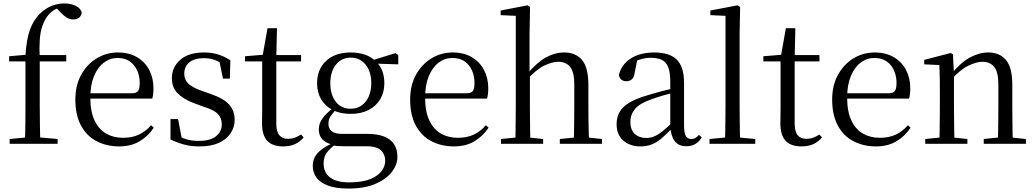

<svg xmlns="http://www.w3.org/2000/svg" viewBox="-20 -836 6017 1116"><path d="M36 0V-28L152 -39H192L315 -28V0ZM125 0Q127 -57 127.5 -114.5Q128 -172 128 -229V-479H33V-509L158 -520L128 -505V-511Q133 -606 154.5 -664.5Q176 -723 216 -760Q247 -789 282 -802.5Q317 -816 354 -816Q390 -816 418.5 -803Q447 -790 455 -764Q454 -746 441 -734.5Q428 -723 405 -723Q386 -723 368.5 -733.5Q351 -744 330 -766L303 -794V-803H344V-795Q316 -792 291 -775.5Q266 -759 250 -734Q234 -709 224 -678Q214 -647 211 -602.5Q208 -558 211 -493V-229Q211 -172 212 -114.5Q213 -57 214 0ZM170 -479V-516H365V-479Z M673 15Q600 15 542 -15Q484 -45 451 -106Q418 -167 418 -257Q418 -341 452.5 -402.5Q487 -464 543 -497.5Q599 -531 665 -531Q730 -531 776.5 -503.5Q823 -476 847.5 -429Q872 -382 872 -323Q872 -287 865 -263H457V-294H747Q774 -294 783 -308Q792 -322 792 -352Q792 -416 758 -457.5Q724 -499 663 -499Q619 -499 583 -471.5Q547 -444 526 -392.5Q505 -341 505 -269Q505 -188 529.5 -136Q554 -84 597 -59.5Q640 -35 695 -35Q748 -35 787.5 -53.5Q827 -72 858 -108L874 -94Q841 -44 791 -14.5Q741 15 673 15Z M1138 15Q1090 15 1051 4.5Q1012 -6 971 -25V-144H1015L1039 -18L1002 -20V-56Q1030 -37 1061 -27Q1092 -17 1136 -17Q1202 -17 1235.5 -44Q1269 -71 1269 -113Q1269 -150 1246.5 -173.5Q1224 -197 1163 -216L1111 -235Q1050 -257 1014.5 -291.5Q979 -326 979 -382Q979 -445 1027.5 -488Q1076 -531 1166 -531Q1211 -531 1246.5 -520Q1282 -509 1319 -486L1316 -379H1276L1252 -496L1283 -490V-458Q1253 -479 1225 -488.5Q1197 -498 1166 -498Q1109 -498 1080 -473Q1051 -448 1051 -408Q1051 -372 1075 -349.5Q1099 -327 1153 -308L1204 -290Q1280 -264 1312 -228Q1344 -192 1344 -140Q1344 -97 1320.5 -61.5Q1297 -26 1252 -5.5Q1207 15 1138 15Z M1545 -479V-516H1730V-479ZM1626 15Q1563 15 1533 -18Q1503 -51 1503 -118Q1503 -142 1503.5 -161Q1504 -180 1504 -207V-479H1404V-509L1525 -519L1505 -504L1535 -672H1590L1586 -501V-489V-118Q1586 -71 1603.5 -50Q1621 -29 1654 -29Q1676 -29 1693 -35.5Q1710 -42 1730 -54L1745 -37Q1724 -12 1695 1.5Q1666 15 1626 15Z M2006 260Q1931 260 1885.5 242.5Q1840 225 1819 195.5Q1798 166 1798 128Q1798 81 1831.5 48Q1865 15 1931 -11L1936 -2Q1897 27 1879 52Q1861 77 1861 114Q1861 168 1899.5 196Q1938 224 2008 224Q2113 224 2166 187.5Q2219 151 2219 97Q2219 63 2195 38.5Q2171 14 2108 14H1985Q1962 14 1944 13Q1926 12 1910 7V4Q1833 -15 1833 -84Q1833 -116 1852.5 -145Q1872 -174 1917 -209V-218L1940 -206Q1914 -179 1901.5 -160Q1889 -141 1889 -116Q1889 -90 1907 -74Q1925 -58 1966 -58H2112Q2173 -58 2212.5 -42.5Q2252 -27 2271 3Q2290 33 2290 75Q2290 121 2257.5 163.5Q2225 206 2161.5 233Q2098 260 2006 260ZM2018 -174Q1958 -174 1914 -196.5Q1870 -219 1846.5 -259Q1823 -299 1823 -352Q1823 -433 1875.5 -482Q1928 -531 2019 -531Q2065 -531 2102 -518Q2139 -505 2163 -480L2166 -478Q2214 -432 2214 -352Q2214 -299 2190 -259Q2166 -219 2122 -196.5Q2078 -174 2018 -174ZM2018 -204Q2072 -204 2105 -245Q2138 -286 2138 -353Q2138 -420 2105 -460.5Q2072 -501 2019 -501Q1965 -501 1932.5 -460Q1900 -419 1900 -352Q1900 -285 1932 -244.5Q1964 -204 2018 -204ZM2133 -467V-484H2139L2278 -527L2295 -516V-462Z M2619 15Q2546 15 2488 -15Q2430 -45 2397 -106Q2364 -167 2364 -257Q2364 -341 2398.5 -402.5Q2433 -464 2489 -497.5Q2545 -531 2611 -531Q2676 -531 2722.5 -503.5Q2769 -476 2793.5 -429Q2818 -382 2818 -323Q2818 -287 2811 -263H2403V-294H2693Q2720 -294 2729 -308Q2738 -322 2738 -352Q2738 -416 2704 -457.5Q2670 -499 2609 -499Q2565 -499 2529 -471.5Q2493 -444 2472 -392.5Q2451 -341 2451 -269Q2451 -188 2475.5 -136Q2500 -84 2543 -59.5Q2586 -35 2641 -35Q2694 -35 2733.5 -53.5Q2773 -72 2804 -108L2820 -94Q2787 -44 2737 -14.5Q2687 15 2619 15Z M2892 0V-28L3001 -39H3034L3137 -28V0ZM2975 0Q2976 -24 2976.5 -65Q2977 -106 2977.5 -150.5Q2978 -195 2978 -229V-744L2890 -748V-775L3046 -805L3061 -796L3058 -641V-412L3060 -399V-229Q3060 -195 3060.5 -150.5Q3061 -106 3061.5 -65Q3062 -24 3063 0ZM3234 0V-28L3342 -39H3374L3479 -28V0ZM3315 0Q3316 -24 3316.5 -64.5Q3317 -105 3317.5 -149.5Q3318 -194 3318 -229V-344Q3318 -418 3293.5 -447.5Q3269 -477 3225 -477Q3190 -477 3144 -455Q3098 -433 3043 -373L3024 -407H3046Q3099 -472 3152 -501.5Q3205 -531 3260 -531Q3326 -531 3363 -487.5Q3400 -444 3400 -341V-229Q3400 -194 3400.5 -149.5Q3401 -105 3402 -64.5Q3403 -24 3404 0Z M3702 15Q3642 15 3603 -19Q3564 -53 3564 -115Q3564 -154 3581 -184.5Q3598 -215 3637.5 -239Q3677 -263 3743 -282Q3785 -295 3831 -307Q3877 -319 3917 -328V-303Q3877 -293 3836 -281.5Q3795 -270 3761 -257Q3697 -234 3670.5 -202Q3644 -170 3644 -128Q3644 -82 3669.5 -58Q3695 -34 3737 -34Q3760 -34 3782 -43Q3804 -52 3832 -74Q3860 -96 3898 -134L3907 -87H3883Q3852 -54 3824.5 -31Q3797 -8 3768 3.5Q3739 15 3702 15ZM3969 14Q3924 14 3901.5 -16.5Q3879 -47 3876 -100V-103V-359Q3876 -415 3864 -445.5Q3852 -476 3827 -488Q3802 -500 3762 -500Q3733 -500 3704 -491.5Q3675 -483 3642 -465L3685 -492L3669 -413Q3665 -386 3652.5 -375Q3640 -364 3621 -364Q3585 -364 3577 -400Q3592 -461 3646 -496Q3700 -531 3784 -531Q3871 -531 3913.5 -489.5Q3956 -448 3956 -355V-108Q3956 -61 3967 -44.5Q3978 -28 3998 -28Q4011 -28 4021 -33.5Q4031 -39 4043 -52L4059 -37Q4043 -11 4020.5 1.5Q3998 14 3969 14Z M4104 0V-28L4220 -39H4252L4370 -28V0ZM4194 0Q4195 -31 4195.5 -70.5Q4196 -110 4196.5 -151.5Q4197 -193 4197 -229V-744L4109 -748V-775L4267 -805L4282 -796L4279 -641V-229Q4279 -193 4279.5 -151.5Q4280 -110 4280.5 -70.5Q4281 -31 4282 0Z M4558 -479V-516H4743V-479ZM4639 15Q4576 15 4546 -18Q4516 -51 4516 -118Q4516 -142 4516.5 -161Q4517 -180 4517 -207V-479H4417V-509L4538 -519L4518 -504L4548 -672H4603L4599 -501V-489V-118Q4599 -71 4616.5 -50Q4634 -29 4667 -29Q4689 -29 4706 -35.5Q4723 -42 4743 -54L4758 -37Q4737 -12 4708 1.5Q4679 15 4639 15Z M5072 15Q4999 15 4941 -15Q4883 -45 4850 -106Q4817 -167 4817 -257Q4817 -341 4851.5 -402.5Q4886 -464 4942 -497.5Q4998 -531 5064 -531Q5129 -531 5175.5 -503.5Q5222 -476 5246.5 -429Q5271 -382 5271 -323Q5271 -287 5264 -263H4856V-294H5146Q5173 -294 5182 -308Q5191 -322 5191 -352Q5191 -416 5157 -457.5Q5123 -499 5062 -499Q5018 -499 4982 -471.5Q4946 -444 4925 -392.5Q4904 -341 4904 -269Q4904 -188 4928.5 -136Q4953 -84 4996 -59.5Q5039 -35 5094 -35Q5147 -35 5186.5 -53.5Q5226 -72 5257 -108L5273 -94Q5240 -44 5190 -14.5Q5140 15 5072 15Z M5358 0V-28L5466 -39H5499L5603 -28V0ZM5440 0Q5441 -24 5441.5 -65Q5442 -106 5442.5 -150.5Q5443 -195 5443 -229V-289Q5443 -341 5442.5 -381Q5442 -421 5440 -458L5352 -462V-488L5506 -528L5519 -520L5525 -403V-402V-229Q5525 -195 5525.5 -150.5Q5526 -106 5526.5 -65Q5527 -24 5528 0ZM5698 0V-28L5805 -39H5838L5943 -28V0ZM5780 0Q5781 -24 5781.5 -64.5Q5782 -105 5782.5 -149.5Q5783 -194 5783 -229V-344Q5783 -418 5758.5 -447.5Q5734 -477 5691 -477Q5657 -477 5610 -455Q5563 -433 5508 -372L5500 -406H5510Q5564 -473 5618 -502Q5672 -531 5725 -531Q5790 -531 5827 -487.5Q5864 -444 5864 -342V-229Q5864 -194 5864.5 -149.5Q5865 -105 5865.5 -64.5Q5866 -24 5867 0Z"/></svg>

Font: Noto Serif SC
Style: Regular
Weight: 400
Designer: Ryoko NISHIZUKA 西塚涼子 (kana & ideographs); Frank Grießhammer (Latin, Greek & Cyrillic); Wenlong ZHANG 张文龙 (bopomofo); San
Foundry: Adobe
Version: Version 2.002-H1;hotconv 1.1.0;makeotfexe 2.6.0